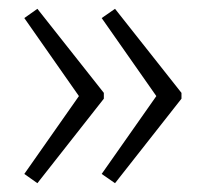

<svg xmlns="http://www.w3.org/2000/svg" viewBox="-20 -477 472 436"><path d="M392.1 -252.9 241.2 -61 210.9 -82 335 -258.8 210.9 -436 241.2 -457 392.1 -266.1ZM215.8 -252.9 64.9 -61 35.2 -82 159.2 -258.8 35.2 -436 64.9 -457 215.8 -266.1Z"/></svg>

Font: JBL Sans
Style: Light
Weight: 300
Version: Version 1.10